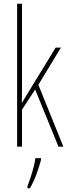

<svg xmlns="http://www.w3.org/2000/svg" viewBox="-20 -780 364 1021"><path d="M97 -361Q97 -326 97 -296.5Q97 -267 96 -233H97Q107 -250 113 -260.5Q119 -271 128 -285L276 -527H304L184 -329L317 0H291L167 -304L97 -197V0H71V-760H97ZM198 71Q189 105 174 146Q159 187 139 221H126V211Q133 193 142 165.5Q151 138 158.5 109.5Q166 81 168 61H198Z"/></svg>

Font: Noto Sans Lao ExtraCondensed Thin
Style: Regular
Weight: 100
Width: 2
Designer: Monotype Design Team
Foundry: Monotype Imaging Inc.
Version: Version 2.003; ttfautohint (v1.8.4.7-5d5b)